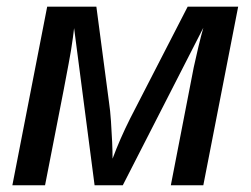

<svg xmlns="http://www.w3.org/2000/svg" viewBox="-20 -548 744 568"><path d="M189.9 -397.9Q187 -379.4 168 -280Q148.9 -180.7 113.3 0H16.6L119.6 -528.3H265.1L302.2 -247.6Q306.2 -221.2 308.3 -189.2Q310.5 -157.2 311.8 -127.7Q313 -98.1 313 -78.6Q335 -137.7 365.2 -197.8L535.2 -528.3H684.6L581.5 0H485.4L553.2 -349.1Q559.1 -376.5 567.1 -410.2Q575.2 -443.8 581.5 -465.8L343.3 0H259.8L199.2 -464.8Q198.2 -455.1 195.8 -437.3Q193.4 -419.4 189.9 -397.9Z"/></svg>

Font: Arimo Medium
Style: Italic
Weight: 500
Italic angle: -12°
Designer: Steve Matteson
Foundry: Monotype Imaging Inc.
Version: Version 1.33